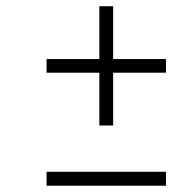

<svg xmlns="http://www.w3.org/2000/svg" viewBox="-20 -443 614 618"><path d="M129.9 109.9H514.2V154.8H129.9ZM129.9 -209V-252.9H299.8V-422.9H344.2V-252.9H514.2V-209H344.2V-39.1H299.8V-209Z"/></svg>

Font: Dehuti Alt
Style: Bold-Italic
Weight: 700
Version: Version 1.2